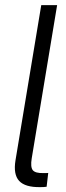

<svg xmlns="http://www.w3.org/2000/svg" viewBox="-20 -748 263 768"><path d="M141.1 0.5Q80.6 1.5 56.6 -24.4Q32.7 -50.3 42 -106.9L145 -727.5H208.5L106.9 -114.7Q101.1 -79.6 111.3 -67.1Q121.6 -54.7 154.3 -55.7Q159.2 -55.7 164.1 -55.7Q168.9 -55.7 172.9 -56.2L166.5 -1Q160.6 0 154.3 0.2Q147.9 0.5 141.1 0.5Z"/></svg>

Font: Inter 28pt Light
Style: Italic
Weight: 300
Italic angle: -9.3988°
Designer: Rasmus Andersson
Foundry: rsms
Version: Version 4.001;git-66647c0bb